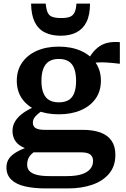

<svg xmlns="http://www.w3.org/2000/svg" viewBox="-20 -810 703 1075"><path d="M651 -453Q609 -458 578 -460Q547 -462 523.5 -460Q500 -458 481 -452L462 -450Q476 -484 494 -508.5Q512 -533 534.5 -549Q557 -565 585.5 -571Q614 -577 651 -574ZM309 -170Q238 -170 185 -193Q132 -216 103 -258Q74 -300 74 -358Q74 -416 103.5 -459Q133 -502 186 -525.5Q239 -549 309 -549Q379 -549 432.5 -525.5Q486 -502 515.5 -459Q545 -416 545 -358Q545 -300 515.5 -258Q486 -216 433 -193Q380 -170 309 -170ZM309 -237Q342 -237 363.5 -249.5Q385 -262 395.5 -289Q406 -316 406 -357Q406 -399 395.5 -426.5Q385 -454 363.5 -467Q342 -480 309 -480Q277 -480 255.5 -467Q234 -454 223 -426.5Q212 -399 212 -357Q212 -316 223 -289Q234 -262 255.5 -249.5Q277 -237 309 -237ZM238 245Q170 245 120 233.5Q70 222 43 195.5Q16 169 16 128Q16 98 31 77Q46 56 77.5 38.5Q109 21 160 5L192 26Q169 40 155.5 53.5Q142 67 137 81.5Q132 96 132 112Q132 133 144.5 147Q157 161 184.5 168.5Q212 176 258 176H355Q404 176 436 166Q468 156 484.5 137Q501 118 501 91Q501 68 486 55.5Q471 43 434 43H165L169 35Q130 26 103 11.5Q76 -3 63 -25.5Q50 -48 50 -77Q50 -108 66.5 -133.5Q83 -159 113.5 -180Q144 -201 187 -218L227 -197Q206 -184 192 -172Q178 -160 171 -148.5Q164 -137 164 -123Q164 -102 180 -92.5Q196 -83 230 -83H443Q502 -83 542.5 -68Q583 -53 604.5 -22Q626 9 626 57Q626 120 591 162Q556 204 496 224.5Q436 245 360 245ZM319 -610Q372 -610 408.5 -629Q445 -648 464.5 -687.5Q484 -727 484 -790H408Q406 -757 397 -739.5Q388 -722 370.5 -715.5Q353 -709 322 -709Q292 -709 273.5 -715.5Q255 -722 247 -739.5Q239 -757 236 -790H154Q155 -727 174 -687.5Q193 -648 230 -629Q267 -610 319 -610Z"/></svg>

Font: Roboto Serif SemiBold
Style: Regular
Weight: 600
Designer: Greg Gazdowicz
Foundry: Commercial Type
Version: Version 1.008